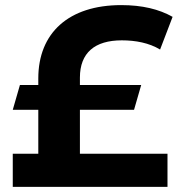

<svg xmlns="http://www.w3.org/2000/svg" viewBox="-20 -732 708 752"><path d="M293 -302H505L533 -399H293V-428C293 -525 351 -574 457 -574C511 -574 564 -564 607 -538L656 -666C603 -696 537 -712 455 -712C249 -712 130 -603 130 -425V-399H58L30 -302H130V-130H30V0H636V-130H293Z"/></svg>

Font: Talent SemiBold
Style: Bold
Weight: 700
Designer: Mike Powis
Version: Version 1.001;hotconv 1.0.109;makeotfexe 2.5.65596